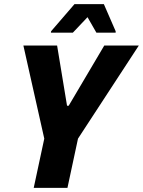

<svg xmlns="http://www.w3.org/2000/svg" viewBox="-20 -908 691 928"><path d="M143 0 194 -238 93 -688H256L304 -397H312L484 -688H651L357 -238L306 0ZM226 -750 227 -757 340 -888H482L539 -757V-750H446L403 -825L332 -750Z"/></svg>

Font: Saira Semi Condensed
Style: Bold Italic
Weight: 700
Width: 4
Italic angle: -12°
Designer: Hector Gatti with collaboration of the Omnibus-Type team
Foundry: Omnibus-Type
Version: Version 1.001; ttfautohint (v1.8)